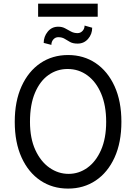

<svg xmlns="http://www.w3.org/2000/svg" viewBox="-20 -1045 762 1074"><path d="M659.1 -363.6Q659.1 -247.9 620.9 -164.1Q582.7 -80.3 515.4 -35.2Q448.2 9.9 360.8 9.9Q273.4 9.9 206.1 -35.2Q138.8 -80.3 100.7 -164.1Q62.5 -247.9 62.5 -363.6Q62.5 -478.7 100.7 -562.5Q138.8 -646.3 206.1 -691.8Q273.4 -737.2 360.8 -737.2Q448.2 -737.2 515.4 -691.8Q582.7 -646.3 620.9 -562.5Q659.1 -478.7 659.1 -363.6ZM573.9 -363.6Q573.9 -454.5 546 -520.8Q518.1 -587 469.3 -623Q420.5 -659.1 358 -659.1Q299 -659.1 251.4 -625.5Q203.8 -592 175.8 -526.1Q147.7 -460.2 147.7 -363.6Q147.7 -271.3 177.7 -206.1Q207.7 -141 256.9 -106.7Q306.1 -72.4 363.6 -72.4Q421.2 -72.4 468.9 -106.7Q516.7 -141 545.3 -206.1Q573.9 -271.3 573.9 -363.6ZM526.6 -1024.5V-951.3H193.2V-1024.5ZM453.1 -902 495.7 -889.9Q495.7 -854 472.8 -827.6Q449.9 -801.1 414.1 -801.1Q387.8 -801.1 371.8 -810.2Q355.8 -819.2 341.4 -828.1Q327.1 -837 305.8 -837Q289.8 -837 278.6 -824.6Q267.4 -812.1 267.4 -794L224.4 -805Q224.4 -840.2 247 -867.9Q269.5 -895.6 305.8 -895.6Q327.8 -895.6 344.3 -886.5Q360.8 -877.5 377.1 -868.6Q393.5 -859.7 414.1 -859.7Q430 -859.7 441.6 -872Q453.1 -884.2 453.1 -902Z"/></svg>

Font: Interface
Style: Regular
Weight: 400
Designer: Rasmus Andersson
Foundry: rsms
Version: Version 1.8